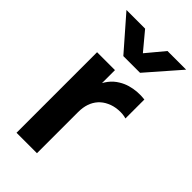

<svg xmlns="http://www.w3.org/2000/svg" viewBox="-242 -845 910 910"><g transform="rotate(45 213.5 -390.0)"><path d="M27 -780H152L227 -690L302 -780H427L283 -615H171ZM70 0V-540H190V-408L177 -425Q187.5 -453 205 -476Q222.5 -499 248 -514Q267.5 -526 290.5 -532.8Q313.5 -539.5 338 -541.2Q362.5 -543 387 -540V-413Q364.5 -420 334.8 -417.8Q305 -415.5 281 -404Q257 -393 240.5 -374.8Q224 -356.5 215.5 -331.8Q207 -307 207 -276V0Z"/></g></svg>

Font: Manrope ExtraLight ExtraBold
Style: Regular
Weight: 800
Version: Version 4.504